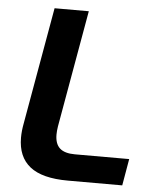

<svg xmlns="http://www.w3.org/2000/svg" viewBox="-51 -744 650 788"><g transform="rotate(5 274.0 -350.0)"><path d="M51 -159Q51 -187 57 -218L142 -700H283L198 -218Q195 -199 195 -184Q195 -146 215 -128Q235 -110 277 -110H501L482 0H258Q152 0 101.5 -40Q51 -80 51 -159Z"/></g></svg>

Font: KoHo
Style: Bold Italic
Weight: 700
Italic angle: -10°
Version: Version 1.000; ttfautohint (v1.6)